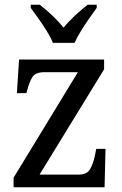

<svg xmlns="http://www.w3.org/2000/svg" viewBox="-20 -786 513 806"><path d="M37 0V-40L307 -483H167Q129 -483 116 -462.5Q103 -442 93 -403L91 -395H51L60 -536H417V-495L146 -53H311Q345 -53 358.5 -76.5Q372 -100 379 -136L384 -161H423L419 0ZM202 -606Q193 -629 176.5 -655.5Q160 -682 141.5 -708Q123 -734 109 -753V-766H147Q173 -746 199.5 -721Q226 -696 247 -670Q268 -696 295 -721Q322 -746 348 -766H386V-753Q372 -734 354 -708Q336 -682 319.5 -655.5Q303 -629 293 -606Z"/></svg>

Font: Noto Serif Myanmar SemCond
Style: Regular
Weight: 400
Width: 4
Designer: Ben Mitchell and the Monotype Design Team
Foundry: Monotype Imaging Inc.
Version: Version 2.106; ttfautohint (v1.8.4.7-5d5b)